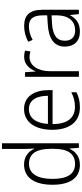

<svg xmlns="http://www.w3.org/2000/svg" viewBox="524 -1324 810 1897"><g transform="rotate(-90 928.5 -375.0)"><path d="M249 10C333 10 381 -35 406 -90H410L417 0H462V-760H406V-535C406 -508 408 -473 410 -443H406C382 -498 331 -542 252 -542C126 -542 52 -444 52 -261C52 -84 122 10 249 10ZM257 -38C157 -38 110 -116 110 -260C110 -411 161 -493 260 -493C362 -493 407 -416 407 -276V-248C407 -113 362 -38 257 -38Z M801 -542C668 -542 595 -429 595 -263C595 -97 670 10 817 10C876 10 920 -1 966 -24V-75C915 -49 875 -39 820 -39C711 -39 652 -116 651 -260H987V-300C987 -437 926 -542 801 -542ZM800 -494C890 -494 931 -415 931 -306H653C661 -430 715 -494 800 -494Z M1316 -541C1244 -541 1198 -490 1174 -430H1171L1164 -532H1119V0H1174V-287C1174 -401 1228 -488 1313 -488C1333 -488 1352 -484 1369 -479L1378 -532C1359 -538 1338 -541 1316 -541Z M1620 -541C1564 -541 1510 -525 1465 -501L1483 -457C1528 -481 1572 -494 1616 -494C1690 -494 1726 -455 1726 -352V-313L1642 -308C1496 -300 1417 -245 1417 -139C1417 -49 1470 10 1565 10C1652 10 1696 -30 1727 -87H1729L1738 0H1781V-358C1781 -485 1730 -541 1620 -541ZM1648 -266 1726 -270V-217C1725 -105 1673 -37 1576 -37C1513 -37 1475 -72 1475 -139C1475 -219 1531 -259 1648 -266Z"/></g></svg>

Font: Noto Sans Armenian SemiCondensed Light
Style: Regular
Weight: 300
Width: 4
Designer: Monotype Design Team
Foundry: Monotype Imaging Inc.
Version: Version 2.008